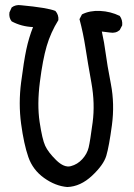

<svg xmlns="http://www.w3.org/2000/svg" viewBox="-20 -755 540 773"><path d="M251 -2Q203 -6 157.5 -38.5Q112 -71 94 -123Q76 -175 65 -256.5Q54 -338 65 -423.5Q76 -509 86 -556Q96 -603 113 -646Q66 -648 27 -669Q15 -684 18 -705L27 -725Q43 -737 64 -734Q171 -724 203 -711Q217 -695 215 -674Q184 -624 168 -569.5Q152 -515 140.5 -424.5Q129 -334 139.5 -264Q150 -194 162 -168Q174 -142 206 -110.5Q238 -79 265 -86Q292 -93 311.5 -114.5Q331 -136 337 -161.5Q343 -187 353 -262.5Q363 -338 348 -421.5Q333 -505 324 -563.5Q315 -622 300 -678L310 -697Q341 -713 383 -711Q425 -709 462 -691Q474 -675 472 -653L462 -634Q446 -620 423 -624L390 -628Q400 -583 405.5 -540Q411 -497 426.5 -416.5Q442 -336 430.5 -250.5Q419 -165 408 -128Q397 -91 350.5 -47.5Q304 -4 251 -2Z"/></svg>

Font: NaniFont Regular
Style: Regular
Weight: 400
Designer: Nanigashitei
Version: Version 1.036